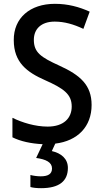

<svg xmlns="http://www.w3.org/2000/svg" viewBox="-20 -837 541 1004"><path d="M335 41C335 -7 300 -36 251 -47L269 -86C386 -100 459 -175 459 -288C459 -392 400 -444 290 -494C193 -538 157 -563 157 -629C157 -685 195 -724 266 -724C317 -724 365 -710 416 -686L449 -776C394 -801 335 -817 267 -817C137 -817 51 -743 52 -627C52 -510 122 -459 215 -418C314 -374 355 -344 355 -280C355 -219 313 -175 229 -175C164 -175 96 -196 45 -221V-119C87 -98 142 -86 203 -83L169 -11C221 -4 252 12 252 44C252 73 231 85 193 85C175 85 153 82 139 78V141C153 145 172 147 195 147C291 147 335 109 335 41Z"/></svg>

Font: Noto Sans Kannada UI SemiCondensed Medium
Style: Regular
Weight: 500
Width: 4
Designer: Jelle Bosma - Monotype Design Team
Foundry: Monotype Imaging Inc.
Version: Version 2.005